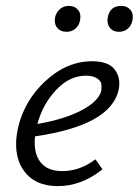

<svg xmlns="http://www.w3.org/2000/svg" viewBox="-20 -627 471 652"><path d="M206 -519Q185 -519 174 -533Q163 -547 167 -568Q171 -585 183.5 -596Q196 -607 214 -607Q234 -607 245 -593.5Q256 -580 252 -559Q249 -541 236.5 -530Q224 -519 206 -519ZM392 -607Q412 -607 423 -593.5Q434 -580 430 -559Q427 -541 414.5 -530Q402 -519 384 -519Q363 -519 352.5 -533.5Q342 -548 346 -568Q353 -607 392 -607ZM293 -419Q348 -419 369.5 -391Q391 -363 383 -322Q356 -201 99 -164Q93 -109 116.5 -77.5Q140 -46 191 -46Q252 -46 304 -86L328 -52Q257 5 176 5Q97 5 59.5 -49.5Q22 -104 41 -192Q62 -285 134.5 -352Q207 -419 293 -419ZM324 -319Q325 -328 324.5 -339.5Q324 -351 310 -360.5Q296 -370 272 -370Q216 -370 170.5 -321.5Q125 -273 107 -206Q199 -222 257 -252.5Q315 -283 324 -319Z"/></svg>

Font: EauTestInfant
Style: Italic
Weight: 400
Italic angle: -12°
Designer: Christian Thalmann (Catharsis Fonts)
Version: Version 0.001;PS 000.001;hotconv 1.0.88;makeotf.lib2.5.64775